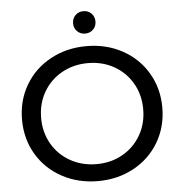

<svg xmlns="http://www.w3.org/2000/svg" viewBox="-59 -951 959 1015"><g transform="rotate(-5 420.0 -443.0)"><path d="M47.9 -350.1Q47.9 -451.7 96.1 -533.5Q144.4 -615.3 229.9 -661.7Q315.3 -708.1 420.6 -708.1Q525.9 -708.1 610.9 -661.7Q695.9 -615.3 744.1 -533.4Q792.4 -451.6 792.4 -349.9Q792.4 -248.3 744.1 -166.5Q695.9 -84.7 610.7 -38.3Q525.5 8.1 420.6 8.1Q315.3 8.1 229.9 -38.3Q144.4 -84.7 96.1 -166.6Q47.9 -248.4 47.9 -350.1ZM691 -350Q691 -426 655.9 -487.1Q620.9 -548.1 559.2 -583.1Q497.6 -618 420.6 -618Q343.6 -618 281.5 -583.1Q219.4 -548.1 184.4 -487.1Q149.3 -426 149.3 -350Q149.3 -274 184.4 -212.9Q219.4 -151.9 281.5 -116.9Q343.6 -82 420.6 -82Q497.6 -82 559.2 -116.9Q620.9 -151.9 655.9 -212.9Q691 -274 691 -350ZM361.1 -834.1Q361.1 -859.7 378.1 -876.6Q395.1 -893.6 420.6 -893.6Q446.1 -893.6 463.1 -876.6Q480 -859.7 480 -834.1Q480 -808.7 463.1 -791.7Q446.1 -774.7 420.6 -774.7Q395.1 -774.7 378.1 -791.7Q361.1 -808.7 361.1 -834.1Z"/></g></svg>

Font: iiserrat Thin
Style: Regular
Weight: 100
Designer: Akira Ohta
Foundry: Akira Ohta
Version: Version 1.200;Glyphs 3.3.1 (3343)